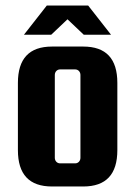

<svg xmlns="http://www.w3.org/2000/svg" viewBox="-20 -667 492 697"><path d="M300 -647H150L67 -541H166L225 -597L284 -541H383ZM406 -366C406 -454 365 -498 282 -498H169C86 -498 45 -454 45 -366V-122C45 -34 86 10 169 10H282C365 10 406 -34 406 -122ZM272 -94C272 -83 264 -74 253 -74H198C187 -74 179 -83 179 -94V-395C179 -406 187 -415 198 -415H253C264 -415 272 -406 272 -395Z"/></svg>

Font: sklik
Style: Regular
Weight: 400
Designer: Joe Prince
Foundry: Joe Prince
Version: Version 1.001